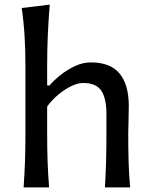

<svg xmlns="http://www.w3.org/2000/svg" viewBox="-20 -809 652 829"><path d="M82 0Q85.9 -58.1 87.9 -112.3Q89.8 -166.5 89.8 -231.9V-523.9Q89.8 -590.3 86.2 -652.3Q82.5 -714.4 73.7 -774.4L194.8 -789.1Q189.5 -725.1 186.5 -659.7Q183.6 -594.2 183.6 -523.9V-439.9H193.8Q212.9 -462.4 241.7 -485.4Q270.5 -508.3 304.2 -523.9Q337.9 -539.6 372.1 -539.6Q456.5 -539.6 496.3 -491.5Q536.1 -443.4 536.1 -351.1Q536.1 -316.9 534.9 -286.4Q533.7 -255.9 533.7 -231.9Q533.7 -166.5 535.2 -112.3Q536.6 -58.1 542 0H433.1Q436.5 -58.1 438 -111.8Q439.5 -165.5 439.5 -227.5V-317.4Q439.5 -383.8 417.5 -417.2Q395.5 -450.7 338.4 -450.7Q315.9 -450.7 287.6 -437Q259.3 -423.3 231.7 -400.4Q204.1 -377.4 183.6 -349.1V-227.5Q183.6 -165.5 185.5 -111.8Q187.5 -58.1 191.9 0Z"/></svg>

Font: Pinar Medium
Style: Regular
Weight: 500
Designer: Amin Abedi
Version: Version 3.000